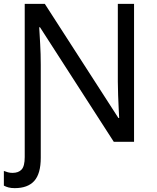

<svg xmlns="http://www.w3.org/2000/svg" viewBox="-31 -734 811 994"><path d="M45 240Q27 240 13.5 236.5Q0 233 -11 227V151Q-1 155 10 158Q21 161 34 161Q65 161 81 143.5Q97 126 97 79V-714H201L582 -123H586Q585 -139 583.5 -171Q582 -203 580.5 -241Q579 -279 579 -311V-714H663V0H558L176 -593H172Q174 -558 177 -506Q180 -454 180 -399V83Q180 165 146.5 202.5Q113 240 45 240Z"/></svg>

Font: Noto IKEA Latin
Style: Regular
Weight: 400
Designer: Monotype Design Team
Foundry: Monotype Imaging Inc.
Version: Version 1.0